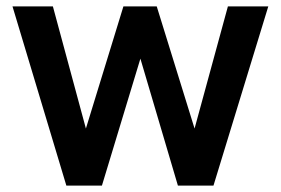

<svg xmlns="http://www.w3.org/2000/svg" viewBox="-20 -579 876 599"><path d="M298 0H187L19 -559H145L248 -178L365 -559H469L587 -178L691 -559H817L646 0H535L418 -396Z"/></svg>

Font: Open Sauce One SemiBold
Style: Regular
Weight: 600
Designer: Alfredo Marco Pradil
Foundry: Creative Sauce Fz LLC
Version: Version 1.477